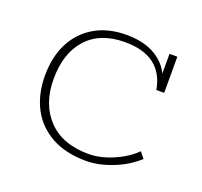

<svg xmlns="http://www.w3.org/2000/svg" viewBox="-82 -496 631 599"><g transform="rotate(20 233.5 -196.5)"><path d="M258 10Q190 10 142.5 -16.5Q95 -43 71 -89.5Q47 -136 47 -196Q47 -260 71 -306Q95 -352 139 -377.5Q183 -403 244 -403Q285 -403 316 -391.5Q347 -380 368 -358Q389 -336 398 -303L389 -301V-393H415V-273H389Q370 -380 247 -380Q165 -380 120.5 -331Q76 -282 76 -196Q76 -113 123.5 -63Q171 -13 258 -13Q296 -13 338.5 -31Q381 -49 409 -77L425 -57Q391 -26 345 -8Q299 10 258 10Z"/></g></svg>

Font: Rokkitt Thin
Style: Regular
Weight: 250
Version: Version 3.103